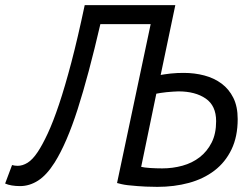

<svg xmlns="http://www.w3.org/2000/svg" viewBox="-62 -720 963 748"><path d="M525 -626H329Q283 -427 240.5 -294.5Q198 -162 151 -87Q120 -38 86.5 -16.5Q53 5 16 5Q-1 5 -16 2.5Q-31 0 -42 -5L-15 -77Q-5 -74 7 -74Q26 -74 45.5 -86Q65 -98 85 -128Q103 -155 124 -200Q145 -245 168 -313.5Q191 -382 216 -477Q241 -572 268 -700H348H621L564 -428Q569 -429 579.5 -430.5Q590 -432 602.5 -433.5Q615 -435 629 -435.5Q643 -436 654 -436Q696 -436 734 -426Q772 -416 801 -394.5Q830 -373 847 -339Q864 -305 864 -256Q864 -188 840 -138Q816 -88 773.5 -55.5Q731 -23 674 -7.5Q617 8 551 8Q530 8 506.5 7Q483 6 474 5Q449 3 436 1.5Q423 0 412 -2.5Q401 -5 394 -7ZM570 -64Q611 -64 649 -74.5Q687 -85 716 -107.5Q745 -130 762.5 -164.5Q780 -199 780 -248Q780 -308 739.5 -336Q699 -364 633 -364Q625 -364 612.5 -363Q600 -362 587.5 -361Q575 -360 564 -358Q553 -356 547 -355L488 -70Q500 -67 523 -65.5Q546 -64 570 -64Z"/></svg>

Font: PT Sans
Style: Italic
Weight: 400
Italic angle: -12°
Designer: A.Korolkova, O.Umpeleva, V.Yefimov
Foundry: ParaType Ltd
Version: Version 2.003W OFL